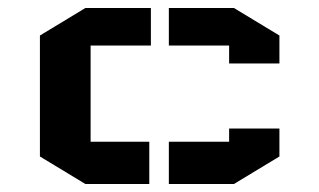

<svg xmlns="http://www.w3.org/2000/svg" viewBox="-20 -461 800 481"><path d="M80 -372 194 -441H358V-347H207V-106H354V0H194L80 -69ZM680 -302V-372L566 -441H403V-347H554V-302ZM680 -139V-69L566 0H403V-106H554V-139Z"/></svg>

Font: Wallpoet
Style: Regular
Weight: 400
Designer: Lars Berggren
Foundry: Lars Berggren
Version: Version 1.000